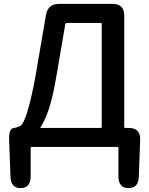

<svg xmlns="http://www.w3.org/2000/svg" viewBox="-20 -757 768 989"><path d="M87 212Q36 213 34 153L27 -37Q25 -98 54 -98Q59 -98 82 -107Q117 -120 162 -360L217 -681Q227 -737 284 -737H560Q620 -737 620 -677V-103Q620 -98 625 -98H643Q704 -98 702 -37L695 153Q693 213 641 212Q590 211 590 151V5Q590 0 585 0H143Q138 0 138 5V151Q138 211 87 212ZM189 -102Q186 -98 191 -98H499Q504 -98 504 -103V-634Q504 -639 499 -639H325Q317 -639 316 -631L272 -373Q267 -343 261 -313Q234 -171 189 -102Z"/></svg>

Font: Resource Han Rounded TW Medium
Style: Regular
Weight: 500
Designer: Cyano Hao (round all glyphs); Ryoko NISHIZUKA 西塚涼子 (kana, bopomofo & ideographs); Paul D. Hunt (Latin, Greek & Cyrillic)
Foundry: Cyano Hao
Version: 0.990